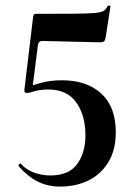

<svg xmlns="http://www.w3.org/2000/svg" viewBox="-20 -676 490 708"><path d="M80 -333Q68 -333 70 -345L102 -613Q103 -620 105 -622.5Q107 -625 115 -625Q207 -625 258 -625.5Q309 -626 332.5 -628.5Q356 -631 364 -637Q372 -643 377 -654Q378 -656 383 -655.5Q388 -655 387 -651L370 -540Q368 -528 364 -524Q360 -520 347 -520L136 -525Q123 -525 120 -511L99 -346ZM58 -71Q78 -49 107 -39Q136 -29 166 -29Q234 -29 264.5 -71Q295 -113 295 -177Q295 -251 261 -298.5Q227 -346 159 -346Q128 -346 107 -339.5Q86 -333 80 -333Q78 -333 80 -343.5Q82 -354 83 -356Q97 -361 131.5 -370.5Q166 -380 208 -380Q300 -380 353.5 -331Q407 -282 407 -188Q407 -123 379.5 -78Q352 -33 306 -10.5Q260 12 202 12Q155 12 118 -7Q81 -26 49 -63Q47 -67 51.5 -71Q56 -75 58 -71Z"/></svg>

Font: Cormorant Infant Light
Style: Regular
Weight: 300
Designer: Christian Thalmann (Catharsis Fonts)
Foundry: Catharsis Fonts
Version: Version 4.001